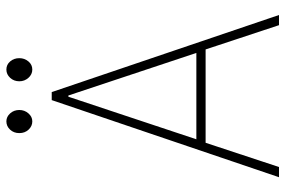

<svg xmlns="http://www.w3.org/2000/svg" viewBox="-168 -736 903 608"><g transform="rotate(-90 284.0 -431.5)"><path d="M27.3 0 271.5 -719.7H296.9L541 0H508.8L428.7 -242.2L423.8 -252.9L286.1 -667H282.2L144.5 -252.9L139.6 -242.2L59.6 0ZM125 -232.4V-261.7H443.4V-232.4ZM368.2 -781.2Q353 -781.2 342 -793.5Q331.1 -805.7 331.1 -822.3Q331.1 -839.4 342 -851.3Q353 -863.3 368.2 -863.3Q383.8 -863.3 394 -851.3Q404.3 -839.4 404.3 -822.3Q404.3 -805.7 394 -793.5Q383.8 -781.2 368.2 -781.2ZM204.1 -781.2Q189 -781.2 178 -793Q167 -804.7 167 -822.3Q167 -839.8 178 -851.6Q189 -863.3 204.1 -863.3Q218.8 -863.3 229.5 -851.3Q240.2 -839.4 240.2 -822.3Q240.2 -805.7 229.5 -793.5Q218.8 -781.2 204.1 -781.2Z"/></g></svg>

Font: Reddit Sans Condensed ExtraLight
Style: Regular
Weight: 250
Version: Version 1.014